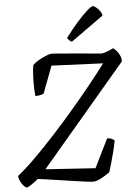

<svg xmlns="http://www.w3.org/2000/svg" viewBox="-72 -999 741 1045"><g transform="rotate(-5 298.5 -476.0)"><path d="M32 0Q26 0 15.5 -11Q5 -22 -2.5 -37.5Q-10 -53 -10 -67Q33 -101 87.5 -155Q142 -209 201 -273.5Q260 -338 318 -406Q370 -467 418 -526.5Q466 -586 504 -637L223 -649L167 -501Q163 -498 150.5 -495Q138 -492 121 -492Q117 -533 118 -582Q119 -631 125 -661Q139 -675 160.5 -687Q182 -699 201.5 -706.5Q221 -714 228 -714Q235 -714 263.5 -711.5Q292 -709 330 -706Q368 -703 405 -699.5Q442 -696 468.5 -693.5Q495 -691 499 -691Q510 -691 531 -699Q552 -707 565 -714Q579 -705 593 -684.5Q607 -664 607 -639L141 -90L413 -72L490 -228Q506 -228 516 -223Q526 -218 530 -213Q526 -190 518 -157.5Q510 -125 501 -94Q492 -63 486 -44Q462 -26 436.5 -13Q411 0 395 0Q385 0 354 -4Q323 -8 282.5 -14Q242 -20 202 -26Q162 -32 132.5 -36Q103 -40 95 -41Q71 -22 54.5 -11Q38 0 32 0ZM345 -769Q339 -771 330.5 -779Q322 -787 321 -792Q356 -839 388 -875Q420 -911 443.5 -931.5Q467 -952 475 -952Q481 -952 492 -943.5Q503 -935 512.5 -922Q522 -909 523 -896Z"/></g></svg>

Font: Texturina 72pt 72pt Regular
Style: Italic
Weight: 400
Italic angle: -11°
Designer: Guillermo Torres Carreño
Foundry: Omnibus-Type
Version: Version 1.002; ttfautohint (v1.8.3)